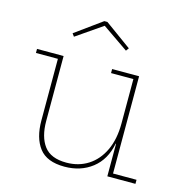

<svg xmlns="http://www.w3.org/2000/svg" viewBox="-110 -851 926 963"><g transform="rotate(15 352.5 -369.5)"><path d="M530 -505H414V-526H554V-21H676V0H530ZM162 -526V-189Q162 -106.5 197 -59.8Q232 -13 313 -13Q376.5 -13 425.5 -44.2Q474.5 -75.5 502.2 -134Q530 -192.5 530 -275L539 -169H528Q511.5 -83 452.2 -37Q393 9 309 9Q217.5 9 177.8 -42.8Q138 -94.5 138 -185V-505H24V-526ZM330 -748 468 -648 457 -633 322 -726 187 -633 176 -648 314 -748Z"/></g></svg>

Font: Hepta Slab ExtraLight ExtraLight
Style: Regular
Weight: 250
Version: Version 1.102